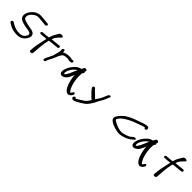

<svg xmlns="http://www.w3.org/2000/svg" viewBox="438 -2499 4437 4437"><g transform="rotate(45 2656.5 -280.0)"><path d="M591 -108C600 -124 615 -151 621 -175C628 -205 620 -227 613 -245L612 -246C591 -291 534 -308 462 -317C390 -327 327 -343 270 -364C224 -383 208 -412 221 -469C226 -490 237 -509 252 -529C297 -579 349 -628 433 -628C476 -624 539 -619 580 -616C600 -614 623 -609 642 -609C647 -608 657 -607 659 -607C682 -603 700 -618 706 -636C709 -644 709 -652 705 -659C696 -676 676 -674 661 -674C606 -683 526 -687 453 -694H450C351 -694 284 -654 241 -607C199 -564 156 -506 150 -429C142 -319 248 -288 360 -264C438 -248 534 -244 548 -209C556 -199 557 -184 555 -174C554 -170 553 -165 548 -157V-156L547 -155C519 -93 469 -48 370 -52H369C249 -52 170 -102 111 -137L100 -144C71 -167 24 -115 52 -89H53L63 -80H64C89 -64 120 -43 156 -26C207 -5 271 14 354 14C476 18 547 -38 590 -106Z M759 -451H752C733 -451 716 -436 712 -420C708 -402 721 -389 738 -389H746C796 -389 850 -397 913 -404L906 -371C874 -234 842 -80 838 39L837 49L836 50C839 93 925 81 925 39L924 29C924 25 927 7 929 -18C936 -118 944 -254 971 -369C975 -385 977 -400 983 -416C1016 -421 1056 -424 1097 -427C1145 -432 1190 -439 1216 -439H1225C1242 -439 1262 -452 1266 -471C1270 -489 1261 -505 1241 -505H1232C1215 -505 1189 -501 1189 -501C1148 -498 1071 -490 1004 -482C1027 -551 1048 -577 1100 -633L1142 -675C1179 -714 1080 -741 1044 -701L1016 -658C979 -600 958 -564 936 -485C934 -480 932 -474 931 -468C873 -459 804 -451 759 -451Z M1292 -242C1279 -212 1264 -180 1249 -151C1234 -122 1214 -90 1205 -58L1201 -38C1198 -24 1202 -6 1223 -6C1242 -6 1260 -18 1266 -33L1270 -53C1284 -95 1314 -139 1335 -186V-187C1346 -215 1364 -245 1373 -275C1380 -295 1389 -317 1398 -332L1414 -358L1433 -386C1448 -409 1471 -419 1508 -424L1529 -427C1550 -430 1575 -430 1596 -427C1611 -425 1626 -414 1653 -417C1663 -417 1673 -418 1685 -420H1693C1735 -427 1743 -491 1700 -486H1692C1684 -484 1677 -484 1665 -482C1664 -482 1662 -483 1659 -484L1643 -487C1635 -489 1629 -491 1622 -492L1596 -495C1562 -499 1529 -492 1505 -489H1504L1473 -482H1472C1447 -474 1421 -464 1404 -451C1405 -474 1409 -510 1390 -519C1363 -534 1330 -501 1336 -476C1337 -467 1339 -465 1339 -456C1340 -433 1335 -403 1328 -371C1325 -358 1321 -345 1318 -336L1317 -335C1313 -318 1309 -305 1305 -289L1301 -272C1298 -261 1292 -243 1292 -242Z M2075 -485C2079 -498 2084 -514 2088 -526C2086 -542 2069 -569 2033 -560C2021 -558 2015 -554 2010 -549C2002 -536 1986 -508 1975 -484C1919 -472 1883 -451 1851 -422C1801 -379 1750 -312 1721 -242C1695 -177 1684 -113 1713 -75C1735 -46 1781 -39 1831 -73C1904 -117 1929 -196 1964 -278C1966 -234 1972 -187 1982 -143C1998 -61 2029 37 2075 96C2098 122 2120 140 2144 147C2197 163 2235 119 2254 94L2267 72C2293 25 2237 -12 2212 49L2198 68C2194 73 2184 85 2181 84L2180 83H2179C2175 82 2164 74 2153 57C2137 35 2121 4 2105 -34C2067 -136 2043 -270 2056 -402C2056 -413 2057 -421 2059 -430C2073 -437 2108 -475 2075 -485ZM1934 -404C1904 -344 1880 -277 1852 -218C1833 -178 1793 -118 1780 -120C1779 -120 1776 -120 1772 -121C1758 -140 1764 -188 1783 -231C1812 -300 1868 -365 1934 -404Z M2823 -303V-304C2847 -341 2862 -377 2878 -421L2897 -464L2909 -488V-489C2920 -510 2890 -524 2865 -514C2846 -501 2846 -492 2845 -492L2836 -479C2812 -423 2793 -368 2766 -322C2744 -290 2719 -251 2694 -210L2691 -214L2692 -215C2684 -223 2673 -231 2663 -242L2631 -274C2621 -286 2607 -297 2594 -310C2568 -333 2543 -354 2524 -378L2513 -395C2503 -406 2482 -406 2467 -399C2453 -390 2444 -372 2452 -356L2463 -337C2479 -311 2498 -289 2521 -265L2559 -228C2569 -219 2579 -208 2589 -197C2599 -187 2609 -178 2617 -169V-168C2629 -161 2635 -155 2654 -148C2633 -114 2614 -83 2589 -53C2555 -16 2517 7 2471 33C2436 53 2408 75 2382 88L2381 89H2380C2374 92 2368 94 2365 95L2360 92C2346 44 2280 96 2297 131L2302 140C2313 154 2333 166 2368 159H2369C2392 152 2419 139 2442 126C2497 96 2551 65 2603 27C2661 -18 2702 -80 2733 -141C2739 -144 2746 -150 2747 -155C2748 -159 2748 -161 2748 -164C2771 -211 2796 -265 2823 -303Z M3300 -207C3304 -151 3357 -130 3393 -106H3394C3454 -78 3531 -48 3620 -40H3621C3668 -38 3696 -41 3732 -51C3818 -72 3894 -104 3946 -150C3961 -165 3977 -177 3996 -192C4003 -195 4010 -199 4011 -204C4014 -218 4010 -239 3988 -239C3979 -239 3971 -235 3964 -231L3954 -234C3931 -216 3906 -197 3883 -178V-176C3843 -148 3777 -131 3715 -112C3673 -101 3630 -104 3586 -115C3516 -130 3446 -164 3398 -193C3375 -207 3359 -217 3371 -241C3386 -270 3407 -297 3433 -323C3521 -393 3635 -457 3761 -497C3811 -514 3861 -535 3904 -550C3923 -556 3946 -562 3966 -564C3970 -562 3973 -562 3975 -560V-558C3985 -507 4045 -547 4041 -589C4036 -596 4035 -607 4030 -615C4014 -634 3986 -631 3946 -626C3870 -609 3805 -579 3739 -557C3631 -526 3537 -476 3456 -424C3415 -389 3372 -350 3341 -306C3321 -279 3297 -247 3300 -207Z M4416 -485C4420 -498 4425 -514 4429 -526C4427 -542 4410 -569 4374 -560C4362 -558 4356 -554 4351 -549C4343 -536 4327 -508 4316 -484C4260 -472 4224 -451 4192 -422C4142 -379 4091 -312 4062 -242C4036 -177 4025 -113 4054 -75C4076 -46 4122 -39 4172 -73C4245 -117 4270 -196 4305 -278C4307 -234 4313 -187 4323 -143C4339 -61 4370 37 4416 96C4439 122 4461 140 4485 147C4538 163 4576 119 4595 94L4608 72C4634 25 4578 -12 4553 49L4539 68C4535 73 4525 85 4522 84L4521 83H4520C4516 82 4505 74 4494 57C4478 35 4462 4 4446 -34C4408 -136 4384 -270 4397 -402C4397 -413 4398 -421 4400 -430C4414 -437 4449 -475 4416 -485ZM4275 -404C4245 -344 4221 -277 4193 -218C4174 -178 4134 -118 4121 -120C4120 -120 4117 -120 4113 -121C4099 -140 4105 -188 4124 -231C4153 -300 4209 -365 4275 -404Z M4805 -451H4798C4779 -451 4762 -436 4758 -420C4754 -402 4767 -389 4784 -389H4792C4842 -389 4896 -397 4959 -404L4952 -371C4920 -234 4888 -80 4884 39L4883 49L4882 50C4885 93 4971 81 4971 39L4970 29C4970 25 4973 7 4975 -18C4982 -118 4990 -254 5017 -369C5021 -385 5023 -400 5029 -416C5062 -421 5102 -424 5143 -427C5191 -432 5236 -439 5262 -439H5271C5288 -439 5308 -452 5312 -471C5316 -489 5307 -505 5287 -505H5278C5261 -505 5235 -501 5235 -501C5194 -498 5117 -490 5050 -482C5073 -551 5094 -577 5146 -633L5188 -675C5225 -714 5126 -741 5090 -701L5062 -658C5025 -600 5004 -564 4982 -485C4980 -480 4978 -474 4977 -468C4919 -459 4850 -451 4805 -451Z"/></g></svg>

Font: Stray Cat
Style: ExBdExtObl
Weight: 800
Version: Version 1.0